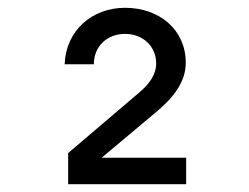

<svg xmlns="http://www.w3.org/2000/svg" viewBox="-20 -855 640 493"><path d="M155 -382H458V-450H241L377 -564C426 -604 457 -645 457 -694C457 -778 390 -835 301 -835C216 -835 149 -776 146 -690H221C221 -737 256 -768 301 -768C346 -768 381 -737 381 -692C381 -663 363 -639 337 -617L155 -462Z"/></svg>

Font: JetBrains Mono Medium
Style: Regular
Weight: 436
Monospace: yes
Designer: Philipp Nurullin, Konstantin Bulenkov
Foundry: JetBrains
Version: Version 2.305